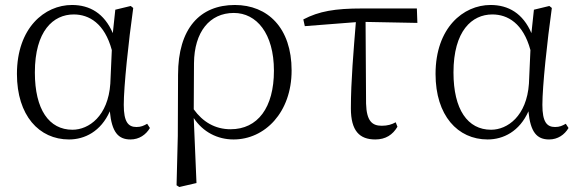

<svg xmlns="http://www.w3.org/2000/svg" viewBox="-20 -546 2326 771"><path d="M257 14C320 14 385 -18 421 -99C429 -15 455 14 504 14C539 14 566 -5 582 -32L571 -49C557 -41 546 -36 528 -36C495 -36 477 -56 477 -125C477 -199 496 -379 515 -514L505 -522L443 -507L433 -413C399 -492 341 -526 269 -526C159 -526 48 -434 48 -249C48 -82 137 14 257 14ZM429 -345 423 -210C414 -80 337 -25 271 -25C177 -25 120 -106 120 -255C120 -422 194 -488 276 -488C338 -488 400 -452 429 -345Z M689 198 700 205 769 189 758 -72C795 -16 853 14 918 14C1043 14 1151 -94 1151 -263C1151 -434 1055 -526 923 -526C783 -526 695 -432 695 -246L694 0ZM758 -107 759 -292C760 -418 822 -494 919 -494C1010 -494 1080 -412 1080 -262C1080 -114 1015 -27 906 -27C843 -27 794 -57 758 -107Z M1487 14C1529 14 1557 -5 1576 -37L1569 -55C1553 -46 1536 -41 1513 -41C1475 -41 1452 -59 1450 -130L1448 -458L1656 -454L1654 -512H1434C1325 -512 1261 -501 1198 -468L1204 -441L1409 -457C1400 -344 1389 -221 1389 -111C1389 -20 1424 14 1487 14Z M1938 14C2001 14 2066 -18 2102 -99C2110 -15 2136 14 2185 14C2220 14 2247 -5 2263 -32L2252 -49C2238 -41 2227 -36 2209 -36C2176 -36 2158 -56 2158 -125C2158 -199 2177 -379 2196 -514L2186 -522L2124 -507L2114 -413C2080 -492 2022 -526 1950 -526C1840 -526 1729 -434 1729 -249C1729 -82 1818 14 1938 14ZM2110 -345 2104 -210C2095 -80 2018 -25 1952 -25C1858 -25 1801 -106 1801 -255C1801 -422 1875 -488 1957 -488C2019 -488 2081 -452 2110 -345Z"/></svg>

Font: Source Han Serif CN Light
Style: Regular
Weight: 300
Designer: Ryoko NISHIZUKA 西塚涼子 (kana & ideographs); Frank Grießhammer (Latin, Greek & Cyrillic); Wenlong ZHANG 张文龙 (bopomofo); San
Foundry: Adobe
Version: Version 2.003;hotconv 1.1.1;makeotfexe 2.6.0